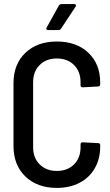

<svg xmlns="http://www.w3.org/2000/svg" viewBox="-20 -911 540 939"><path d="M46 -197V-504Q46 -597 104 -652.5Q162 -708 258 -708Q354 -708 412 -653Q470 -598 470 -507V-499Q470 -494 467 -491Q464 -488 460 -488L384 -484Q374 -484 374 -494V-509Q374 -561 342 -593Q310 -625 258 -625Q206 -625 174 -593Q142 -561 142 -509V-191Q142 -139 174 -107Q206 -75 258 -75Q310 -75 342 -107Q374 -139 374 -191V-205Q374 -215 384 -215L460 -211Q470 -211 470 -201V-194Q470 -134 443.5 -88Q417 -42 369 -17Q321 8 258 8Q162 8 104 -48Q46 -104 46 -197ZM280 -891H343Q349 -891 351 -887.5Q353 -884 350 -879L278 -770Q273 -764 266 -764H215Q209 -764 207 -767.5Q205 -771 208 -776L268 -884Q273 -891 280 -891Z"/></svg>

Font: Barlow Semi Condensed Medium
Style: Regular
Weight: 500
Width: 4
Designer: Jeremy Tribby
Foundry: Tribby Type
Version: Version 1.422; ttfautohint (v1.8)